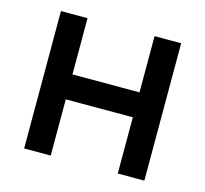

<svg xmlns="http://www.w3.org/2000/svg" viewBox="-84 -634 780 729"><g transform="rotate(15 306.0 -270.0)"><path d="M69.5 0V-540H174V-319H437.5V-540H542V0H437.5V-221H174V0Z"/></g></svg>

Font: Vela Sans SemBd
Style: Regular
Weight: 600
Designer: Principal design: Mikhail Sharanda - project Manrope.
Design modification: Ravid Balaliev
Foundry: Mikhail Sharanda
Version: Version 1.001